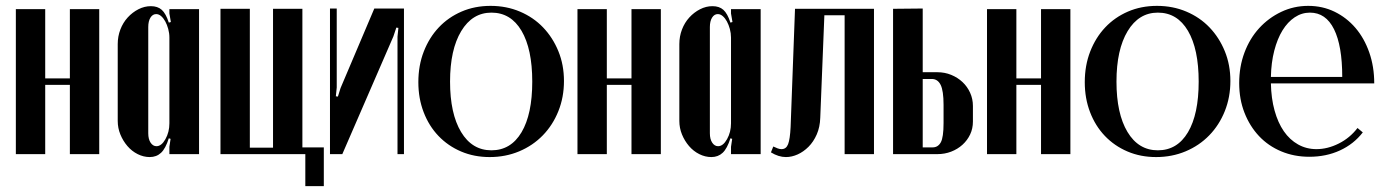

<svg xmlns="http://www.w3.org/2000/svg" viewBox="-20 -525 4711 654"><path d="M134 -494V-258H218V-494H318V0H218V-236H134V0H34V-494Z M561 -52 555 -54Q544 -19 528.5 -4.5Q513 10 490 10Q469 10 449 0Q429 -10 414 -27.5Q399 -45 390 -67Q381 -89 381 -113V-375Q381 -401 390 -424.5Q399 -448 415 -465.5Q431 -483 451.5 -493.5Q472 -504 494 -504Q517 -504 531 -491.5Q545 -479 555 -448L562 -450L557 -479V-494H658V0H557V-25ZM557 -397Q557 -412 553 -426.5Q549 -441 543 -452Q537 -463 529 -470Q521 -477 512 -477Q500 -477 492.5 -465Q485 -453 485 -433V-71Q485 -51 493 -39Q501 -27 513 -27Q530 -27 543.5 -51Q557 -75 557 -105Z M731 -495H831V-22H910V-495H1010V-23H1083V109H1020V0H731Z M1356 -496V0H1334V-400L1337 -430L1330 -431L1320 -401L1146 0H1104V-496H1127V-227L1124 -197L1131 -196L1140 -225L1255 -496Z M1651 -505Q1705 -505 1751 -485.5Q1797 -466 1830 -431.5Q1863 -397 1882 -350.5Q1901 -304 1901 -249Q1901 -194 1882 -146.5Q1863 -99 1829 -64Q1795 -29 1748.5 -9.5Q1702 10 1648 10Q1595 10 1550.5 -9Q1506 -28 1473.5 -62Q1441 -96 1423 -143Q1405 -190 1405 -245Q1405 -302 1423.5 -349.5Q1442 -397 1474.5 -431.5Q1507 -466 1552 -485.5Q1597 -505 1651 -505ZM1654 -482Q1589 -482 1551 -419Q1513 -356 1513 -247Q1513 -138 1550.5 -75.5Q1588 -13 1654 -13Q1720 -13 1756.5 -74.5Q1793 -136 1793 -247Q1793 -358 1756.5 -420Q1720 -482 1654 -482Z M2047 -494V-258H2131V-494H2231V0H2131V-236H2047V0H1947V-494Z M2474 -52 2468 -54Q2457 -19 2441.5 -4.5Q2426 10 2403 10Q2382 10 2362 0Q2342 -10 2327 -27.5Q2312 -45 2303 -67Q2294 -89 2294 -113V-375Q2294 -401 2303 -424.5Q2312 -448 2328 -465.5Q2344 -483 2364.5 -493.5Q2385 -504 2407 -504Q2430 -504 2444 -491.5Q2458 -479 2468 -448L2475 -450L2470 -479V-494H2571V0H2470V-25ZM2470 -397Q2470 -412 2466 -426.5Q2462 -441 2456 -452Q2450 -463 2442 -470Q2434 -477 2425 -477Q2413 -477 2405.5 -465Q2398 -453 2398 -433V-71Q2398 -51 2406 -39Q2414 -27 2426 -27Q2443 -27 2456.5 -51Q2470 -75 2470 -105Z M2614 -26Q2622 -22 2629 -19.5Q2636 -17 2642 -17Q2658 -17 2664.5 -34Q2671 -51 2673 -92L2688 -495H2957V0H2857V-473H2788L2774 -124Q2773 -92 2762 -67Q2751 -42 2734 -25Q2717 -8 2697 1Q2677 10 2657 10Q2632 10 2606 -6Z M3173 -279Q3198 -279 3220 -270Q3242 -261 3258.5 -245.5Q3275 -230 3284.5 -209Q3294 -188 3294 -164V-111Q3294 -87 3284.5 -67Q3275 -47 3258.5 -32Q3242 -17 3220 -8.5Q3198 0 3173 0H3022V-495L3123 -496V-279ZM3194 -168Q3194 -216 3184 -236Q3174 -256 3154 -256H3123V-23H3157Q3175 -23 3184.5 -40Q3194 -57 3194 -106Z M3442 -494V-258H3526V-494H3626V0H3526V-236H3442V0H3342V-494Z M3921 -505Q3975 -505 4021 -485.5Q4067 -466 4100 -431.5Q4133 -397 4152 -350.5Q4171 -304 4171 -249Q4171 -194 4152 -146.5Q4133 -99 4099 -64Q4065 -29 4018.5 -9.5Q3972 10 3918 10Q3865 10 3820.5 -9Q3776 -28 3743.5 -62Q3711 -96 3693 -143Q3675 -190 3675 -245Q3675 -302 3693.5 -349.5Q3712 -397 3744.5 -431.5Q3777 -466 3822 -485.5Q3867 -505 3921 -505ZM3924 -482Q3859 -482 3821 -419Q3783 -356 3783 -247Q3783 -138 3820.5 -75.5Q3858 -13 3924 -13Q3990 -13 4026.5 -74.5Q4063 -136 4063 -247Q4063 -358 4026.5 -420Q3990 -482 3924 -482Z M4622 -74Q4591 -34 4544 -12.5Q4497 9 4440 9Q4388 9 4344 -9.5Q4300 -28 4268.5 -61.5Q4237 -95 4219 -141Q4201 -187 4201 -242Q4201 -298 4219 -346Q4237 -394 4269 -429Q4301 -464 4344 -484.5Q4387 -505 4436 -505Q4485 -505 4526 -485Q4567 -465 4597 -430Q4627 -395 4644 -346.5Q4661 -298 4661 -241H4309Q4310 -190 4321.5 -148.5Q4333 -107 4353 -78Q4373 -49 4401.5 -33Q4430 -17 4464 -17Q4502 -17 4540 -36Q4578 -55 4604 -89ZM4442 -482Q4414 -482 4390 -466Q4366 -450 4348.5 -421.5Q4331 -393 4320.5 -352.5Q4310 -312 4309 -263H4552Q4552 -369 4524 -425.5Q4496 -482 4442 -482Z"/></svg>

Font: Moniqa Extra Bold Narrow Heading
Style: Regular
Weight: 800
Width: 4
Designer: Rajesh Rajput
Foundry: Rajesh Rajput
Version: Version 1.000;December 15, 2022;FontCreator 14.0.0.2794 32-b